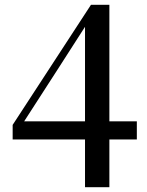

<svg xmlns="http://www.w3.org/2000/svg" viewBox="-20 -767 617 804"><path d="M336 17V-208V-224V-676H322L358 -689L218 -471L67 -237L76 -274V-259H553V-183H33V-244L361 -747H438V17Z"/></svg>

Font: Noto Serif JP ExtraLight SemiBold
Style: Regular
Weight: 600
Version: Version 2.003-H1;hotconv 1.1.1;makeotfexe 2.6.0